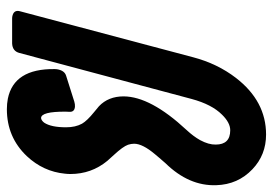

<svg xmlns="http://www.w3.org/2000/svg" viewBox="-140 -654 810 570"><g transform="rotate(90 265.0 -369.0)"><path d="M108.9 0Q108.9 0 34.7 0Q29.8 0 24.9 -1.5Q9.3 -6.3 13.2 -22.5L149.9 -537.1Q168.9 -609.4 211.4 -664.6Q280.3 -753.9 379.4 -753.9Q439.9 -753.9 482.4 -713.4Q527.8 -670.4 529.8 -606Q532.7 -524.9 464.4 -455.1Q459.5 -449.2 448.7 -437Q441.4 -428.7 438 -424.3Q406.7 -387.2 406.7 -362.3Q406.7 -353.5 409.7 -344.2Q415 -329.1 439.9 -302.2Q451.7 -289.6 457.5 -282.7Q496.6 -235.4 496.6 -172.9Q496.6 -165 495.6 -156.7Q489.3 -92.3 443.4 -43.5Q387.2 15.6 304.2 15.6Q288.1 15.6 272.9 12.7Q183.6 -5.4 185.1 -126Q185.1 -129.4 185.5 -132.8Q189 -155.3 204.6 -160.2L281.7 -184.6Q289.6 -187 296.9 -186.5Q312.5 -185.1 312 -170.9Q312 -165.5 311.5 -159.2Q311 -85.9 330.6 -85.9Q337.9 -86.9 344.2 -95.2Q357.9 -115.7 357.9 -160.2Q357.9 -188 347.2 -207.5Q338.4 -222.7 313 -243.2Q301.3 -252.4 295.4 -257.8Q266.1 -285.6 266.1 -331.1Q266.6 -411.1 365.7 -517.6Q384.8 -538.1 396 -558.1Q409.7 -583.5 409.2 -604.5Q409.2 -647.5 366.7 -647.5Q344.2 -647.5 320.3 -623Q290 -592.8 273.9 -533.2L137.2 -21.5Q131.8 -1 108.9 0Z"/></g></svg>

Font: Allan
Style: Bold
Weight: 500
Italic angle: -14.3°
Version: Version 1.002